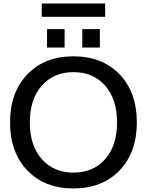

<svg xmlns="http://www.w3.org/2000/svg" viewBox="-20 -1060 834 1090"><path d="M135.3 -92.3Q37.1 -194.3 37.1 -365.2Q37.1 -536.1 135.3 -638.2Q233.4 -740.2 397 -740.2Q560.5 -740.2 658.7 -638.2Q756.8 -536.1 756.8 -365.2Q756.8 -194.3 658.7 -92.3Q560.5 9.8 397 9.8Q233.4 9.8 135.3 -92.3ZM217.3 -573.7Q149.4 -497.1 149.4 -365.2Q149.4 -233.4 217.3 -156.7Q285.2 -80.1 397.5 -80.1Q509.8 -80.1 577.1 -156.7Q644.5 -233.4 644.5 -365.2Q644.5 -497.1 577.1 -573.7Q509.8 -650.4 397.5 -650.4Q285.2 -650.4 217.3 -573.7ZM216.8 -964.8V-1040H577.1V-964.8ZM247.1 -790V-894.5H346.7V-790ZM447.3 -790V-894.5H546.9V-790Z"/></svg>

Font: GenEi M Gothic v2 Medium
Style: Regular
Weight: 500
Version: Version 2.0